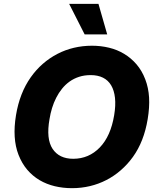

<svg xmlns="http://www.w3.org/2000/svg" viewBox="-20 -977 829 1007"><path d="M63.9 -372.9Q83.1 -489.3 141.3 -571.7Q169.7 -611.9 205.1 -642.6Q240.4 -673.3 281.2 -694.4Q322.1 -715.6 367.7 -726.4Q413.4 -737.2 462.4 -737.2Q509.2 -737.2 552.2 -726.7Q595.2 -716.3 631.4 -694.4Q667.6 -672.6 696 -639.6Q724.4 -606.5 741.8 -561.1Q758.9 -516.7 761.9 -465.6Q764.9 -414.4 754.6 -352.3Q735.1 -234.4 677.2 -154.1Q648.8 -114.7 613.6 -84.2Q578.5 -53.6 537.8 -32.7Q497.2 -11.7 451.7 -0.9Q406.2 9.9 357.6 9.9Q310.4 9.9 267.2 -0.4Q224.1 -10.7 187.7 -32.1Q151.3 -53.6 123 -86.6Q94.8 -119.7 77.1 -165.1Q43.7 -250.7 63.9 -372.9ZM255.7 -196.4Q290.5 -144.2 364 -144.2Q446 -144.2 503.6 -203.8Q560.7 -263.1 578.8 -372.9Q587.4 -424.4 583.1 -463.6Q578.8 -502.8 563 -529.5Q547.2 -556.1 520.1 -569.6Q492.9 -583.1 455.6 -583.1Q422.6 -583.1 395.1 -574.2Q367.5 -565.3 345.2 -549.4Q322.8 -533.4 305.2 -511.5Q287.6 -489.7 274.7 -464.1Q261.7 -438.6 253 -410.2Q244.3 -381.7 239.7 -352.3Q221.2 -248.6 255.7 -196.4ZM496.4 -956.7 542.3 -796.5H424L342.7 -956.7Z"/></svg>

Font: Inter P Extra Bold
Style: Italic
Weight: 800
Italic angle: 9.39999°
Designer: Rasmus Andersson
Foundry: rsms
Version: Version 3.018;git-588b23468